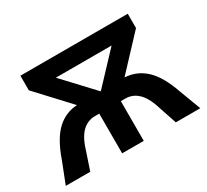

<svg xmlns="http://www.w3.org/2000/svg" viewBox="-130 -845 1129 1047"><g transform="rotate(-30 434.5 -322.0)"><path d="M858 0H704L670 -101Q647 -180 612.5 -215Q578 -250 531 -250H502V0H366V-250H340Q292 -250 257 -215.5Q222 -181 199 -101L165 0H11L63 -133Q102 -245 156 -296Q210 -347 284 -351L97 -552V-644H773V-554L584 -352Q659 -348 714 -297Q769 -246 808 -133ZM259 -538 433 -352H435L610 -538Z"/></g></svg>

Font: Montserrat Ace
Style: Bold
Weight: 700
Designer: Julieta Ulanovsky
Foundry: Julieta Ulanovsky
Version: Version 1